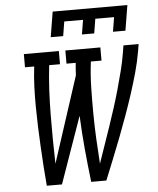

<svg xmlns="http://www.w3.org/2000/svg" viewBox="-62 -1008 874 1060"><g transform="rotate(-5 375.0 -477.5)"><path d="M247 -815 270 -955H684L661 -815H592L605 -895H501L488 -815H420L433 -895H329L316 -815ZM154 0Q149 -54 145.5 -109Q142 -164 139 -218.5Q136 -273 134 -328Q132 -383 131.5 -438.5Q131 -494 133 -549.5Q135 -605 142 -662H91V-735H285V-662H225Q217 -593 213.5 -524.5Q210 -456 209.5 -388Q209 -320 209.5 -252Q210 -184 212 -117L367 -593Q368 -610 369 -627Q370 -644 372 -662H321V-735H515V-662H456Q447 -590 445.5 -519Q444 -448 444.5 -377Q445 -306 448.5 -236Q452 -166 457 -96Q474 -146 491.5 -196Q509 -246 526 -296Q543 -346 559 -396Q575 -446 589 -496Q603 -546 616 -597Q629 -648 637 -698L643 -735H727L721 -698Q711 -639 694.5 -580Q678 -521 659 -462.5Q640 -404 619 -346Q598 -288 576 -230.5Q554 -173 530.5 -115Q507 -57 484 0H400Q389 -92 380.5 -184Q372 -276 368 -369L238 0Z"/></g></svg>

Font: Iosevka Plex Etoile
Style: Italic
Weight: 400
Italic angle: -9°
Designer: Belleve Invis
Foundry: Belleve Invis
Version: Version 25.1.1; ttfautohint (v1.8.4)